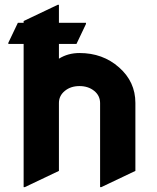

<svg xmlns="http://www.w3.org/2000/svg" viewBox="-20 -767 650 797"><path d="M83 9.8H78.1V-584.5H14.6V-589.4L54.2 -672.4H78.1V-679.7L219.7 -747.1H224.6V-672.4H336.9V-667.5L297.4 -584.5H224.6V-523.4Q262.2 -546.9 310.1 -546.9Q406.7 -546.9 474.1 -487.3Q542 -427.7 542 -339.8V-57.6L400.4 9.8H395.5V-338.9Q395.5 -370.1 370.8 -389.9Q346.2 -409.7 309.8 -409.7Q273.4 -409.7 249 -389.6Q224.6 -369.6 224.6 -339.4V-57.6Z"/></svg>

Font: Nova Round
Style: Bold
Weight: 700
Designer: Wojciech Kalinowski "wmk69" (wmk69@o2.pl)
Foundry: Wojciech Kalinowski "wmk69" (wmk69@o2.pl)
Version: Version 3.1.0; 2021-05-23